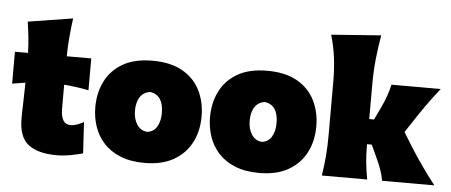

<svg xmlns="http://www.w3.org/2000/svg" viewBox="-56 -1013 2736 1166"><g transform="rotate(5 1312.0 -430.5)"><path d="M323.2 17.6Q210 17.6 150.6 -27.3Q91.3 -72.3 91.3 -186Q91.3 -228 93.3 -278.6Q95.2 -329.1 96.2 -404.8L16.1 -392.1V-586.4H96.2Q94.2 -638.2 89.6 -683.1Q85 -728 77.6 -775.4L350.6 -818.8Q342.8 -759.8 337.9 -705.3Q333 -650.9 332 -586.4H481.4V-392.1Q443.8 -399.9 406 -405Q368.2 -410.2 331.5 -413.1V-266.6Q331.5 -220.7 346.2 -196.3Q360.8 -171.9 394 -171.9Q409.7 -171.9 429.9 -179Q450.2 -186 471.2 -197.8L482.4 -7.8Q456.5 0 410.9 8.8Q365.2 17.6 323.2 17.6Z M858.9 17.6Q772.5 17.6 710.4 -7.8Q648.4 -33.2 608.9 -76.9Q569.3 -120.6 550.5 -176.5Q531.7 -232.4 531.7 -293.9Q531.7 -381.8 566.9 -452.1Q602.1 -522.5 673.3 -563.7Q744.6 -605 853.5 -605Q965.3 -605 1037.6 -563.5Q1109.9 -522 1144.8 -451.4Q1179.7 -380.9 1179.7 -293.9Q1179.7 -204.1 1143.1 -133.8Q1106.4 -63.5 1035.2 -22.9Q963.9 17.6 858.9 17.6ZM857.4 -171.9Q896 -175.3 916.7 -208.5Q937.5 -241.7 937.5 -293.9Q937.5 -401.4 857.4 -414.6Q816.9 -410.2 795.2 -378.2Q773.4 -346.2 773.4 -293.9Q773.4 -244.1 795.7 -209.7Q817.9 -175.3 857.4 -171.9Z M1558.1 17.6Q1471.7 17.6 1409.7 -7.8Q1347.7 -33.2 1308.1 -76.9Q1268.6 -120.6 1249.8 -176.5Q1231 -232.4 1231 -293.9Q1231 -381.8 1266.1 -452.1Q1301.3 -522.5 1372.6 -563.7Q1443.8 -605 1552.7 -605Q1664.6 -605 1736.8 -563.5Q1809.1 -522 1844 -451.4Q1878.9 -380.9 1878.9 -293.9Q1878.9 -204.1 1842.3 -133.8Q1805.7 -63.5 1734.4 -22.9Q1663.1 17.6 1558.1 17.6ZM1556.6 -171.9Q1595.2 -175.3 1616 -208.5Q1636.7 -241.7 1636.7 -293.9Q1636.7 -401.4 1556.6 -414.6Q1516.1 -410.2 1494.4 -378.2Q1472.7 -346.2 1472.7 -293.9Q1472.7 -244.1 1494.9 -209.7Q1517.1 -175.3 1556.6 -171.9Z M1938.5 0Q1947.8 -61 1952.9 -119.1Q1958 -177.2 1958 -250.5V-577.6Q1958 -647.5 1949.7 -716.1Q1941.4 -784.7 1920.4 -856.9L2223.6 -879.4Q2211.4 -811.5 2203.4 -736.1Q2195.3 -660.6 2195.3 -577.6V-366.7H2224.6L2261.7 -444.8Q2278.8 -480.5 2291.3 -515.6Q2303.7 -550.8 2311.5 -586.4H2611.8Q2568.8 -532.2 2531.2 -479.2Q2493.7 -426.3 2458.5 -372.1L2415.5 -307.1L2469.2 -220.2Q2503.9 -165 2542.5 -110.1Q2581.1 -55.2 2624 0H2305.7Q2300.3 -32.7 2288.8 -65.7Q2277.3 -98.6 2262.2 -130.4L2224.1 -213.4H2195.3V-200.7Q2195.3 -147.5 2200.2 -99.6Q2205.1 -51.8 2214.8 0Z"/></g></svg>

Font: Pinar-DS3-FD Black
Style: Regular
Weight: 900
Designer: Amin Abedi
Version: Version 3.000